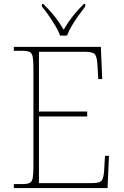

<svg xmlns="http://www.w3.org/2000/svg" viewBox="-20 -951 625 971"><path d="M50 0V-20H93Q118 -20 130 -26Q142 -32 145.5 -51Q149 -70 149 -108V-606Q149 -645 145.5 -663.5Q142 -682 130 -688Q118 -694 93 -694H50V-714H490L497 -551H477L473 -620Q471 -661 461 -675Q451 -689 412 -689H177V-387H421V-362H177V-25H446Q485 -25 495 -39Q505 -53 507 -94L511 -163H531L524 0ZM284 -771Q276 -794 260 -820.5Q244 -847 226 -873Q208 -899 192 -918V-931H199Q224 -906 241.5 -886Q259 -866 273 -846Q287 -826 302 -801Q317 -826 331 -846Q345 -866 362 -886Q379 -906 404 -931H411V-918Q396 -899 377.5 -873Q359 -847 343 -820.5Q327 -794 319 -771Z"/></svg>

Font: Noto Serif Gujarati Thin
Style: Regular
Weight: 250
Version: Version 2.102